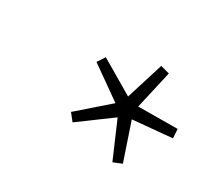

<svg xmlns="http://www.w3.org/2000/svg" viewBox="-75 -821 611 557"><g transform="rotate(30 231.0 -542.5)"><path d="M373 -397.5 344.5 -386 292.5 -506.5 186.5 -428.5 167.5 -452.5 266.5 -539 159 -615 175.5 -640.5 288.5 -574 327.5 -699 357.5 -691 328.5 -563.5 460 -564.5 462 -534 331 -522Z"/></g></svg>

Font: Newsreader 9pt Light
Style: Italic
Weight: 300
Italic angle: -17°
Designer: Hugues Gentile
Foundry: Production Type
Version: Version 1.003